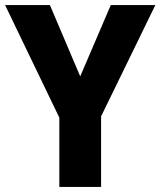

<svg xmlns="http://www.w3.org/2000/svg" viewBox="-20 -734 630 754"><path d="M295 -434 176 -714H0L213 -272V0H377V-277L590 -714H415Z"/></svg>

Font: Noto Sans Myanmar UI SemiCondensed ExtraBold
Style: Regular
Weight: 800
Width: 4
Designer: Monotype Design Team
Foundry: Monotype Imaging Inc.
Version: Version 2.103